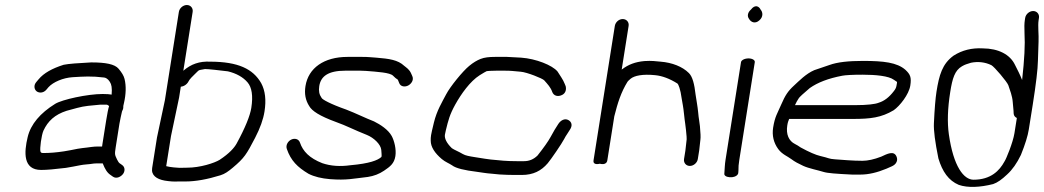

<svg xmlns="http://www.w3.org/2000/svg" viewBox="-20 -708 4165 766"><path d="M242.2 -38.2 242.9 -38.3 272.1 -43.4C293.9 -47.4 306.3 -50.7 325.1 -52.1C345.8 -53.5 351.1 -56 362.9 -56H389.9C398.5 -34.2 407.2 -18.9 421.2 -9.8L430.9 -2.9C445.3 6.7 463.1 -3.3 471.2 -14.4C479.2 -25.5 479.4 -41.6 466.6 -50.1L456.6 -57.2L456.3 -57.4C455.2 -58.1 451.2 -62.6 447 -71.6C438.1 -90.8 437 -91 441.6 -120.5L456.5 -214.5C458.8 -228.6 463.9 -250.6 466.7 -263.2C467.6 -267.2 473 -271.8 472 -285.5C472.9 -288.9 473.9 -292.7 474.8 -298C482.6 -332.1 483.8 -364.8 476.9 -393.1C473.8 -405.9 465.7 -418.9 453.1 -433.8C437.7 -452.1 401.6 -459 344.8 -459H344.1L343.5 -459C291.8 -456.4 253.6 -453.5 234.9 -449.7L234.2 -449.6L233.5 -449.4C188.4 -435.1 154.5 -416.4 134 -391.6L125.7 -381.8C113 -367.9 116.6 -351.4 125.8 -344C134.9 -336.6 152.9 -335.6 165.2 -350.4L173.5 -360.2C192.5 -381.1 232.3 -397.6 269.5 -400C313.7 -402.7 345.4 -405 395.7 -398.7C401.3 -398 410.7 -393.8 418.1 -381.6L418.4 -381L418.7 -380.5C424.7 -371.7 427.7 -357 425.4 -330.6C417.9 -332 406.2 -333 389.5 -333C329.1 -333 227.9 -310.9 200.1 -293.7C140.7 -256.9 102.8 -212.7 90.5 -161.5C75.5 -99.8 71.8 -30 144.1 -30C167.1 -30 197.9 -32.8 242.2 -38.2ZM388.6 -133C388.1 -129.6 387.8 -127.8 387.3 -123.5H374.9C363.7 -123.5 353.5 -123.1 344.7 -121.7C315.3 -117.1 307.3 -118.8 262.3 -109L234.9 -104.2C204.5 -99.6 178.9 -97.5 152.8 -97.5C144.8 -97.5 142.8 -99.5 141.4 -103.6C138 -113.6 145.3 -169.3 153.4 -186.9C171 -225 198.6 -250.7 245.5 -265.9C256.7 -269 270.8 -272.8 287.7 -277.4C317.2 -285.6 343.6 -287 380.4 -290.5H405.1C406.6 -290.5 409.9 -289.8 415.2 -284.8C411.8 -274.2 408 -255.1 403.5 -227Z M662.2 -165.2 694.6 -319.2 701.3 -362C702.2 -362.1 707.1 -363 709.8 -363.9C718.1 -366.8 724.4 -372.1 728.8 -377.9L729.3 -378.6L736.1 -389.8C738.6 -393.3 746.2 -401.9 757 -412C777.9 -431.7 767.4 -426.5 797.8 -432.5C806.5 -433.1 861 -426.9 889.1 -423.4C922.4 -415.5 950 -400.4 968 -378.9C984.4 -359.5 990.3 -326.5 982.6 -277.5C977.6 -246.1 958.4 -198.4 924.3 -135.8C914.8 -118.4 895.3 -96.1 856.2 -70.3C835 -57.4 778.5 -39 726.8 -39C715.7 -39 706 -38.8 696.4 -38.4C691.4 -38.2 657.3 -40.9 643.1 -45.1ZM693.6 -660.5 637.8 -307.9 606.3 -159.4 587 -37.6C582.5 -9.2 604 6.5 636.9 12.5C657.2 15.8 674 17 691.1 16H719.6C760.6 16 807.1 7.5 859.4 -8.7C876.8 -14 890.9 -24.1 908.6 -39C955 -77.9 963.5 -92.2 997.8 -158.2C1017.6 -196.4 1030.3 -231.5 1035.3 -263.5C1042.4 -308.4 1038.4 -346.1 1022 -376.3C989.6 -433 930.4 -461.7 818.8 -462C776.3 -464.2 742 -452.5 711.4 -425.7L748.6 -660.5C751 -675.5 740.5 -688 725.5 -688C710.4 -688 696 -675.5 693.6 -660.5Z M1213.6 -284.9C1224.3 -265.7 1254.3 -245.5 1320.7 -221.2C1362.1 -206.6 1392.3 -189.9 1443.6 -169.7C1471.3 -158.6 1499.1 -132.1 1501.1 -110.1C1502.3 -96.9 1502.7 -88.3 1502.5 -85.8C1502.3 -84.8 1502.2 -84 1501.6 -81.8C1487.3 -68.4 1453.9 -55.6 1379 -48.9L1378.4 -48.8L1377.8 -48.8C1336.1 -42.9 1299.4 -45.7 1266 -56.9C1214.5 -77 1188.5 -104.4 1176.7 -139.1C1171.3 -154.9 1154.3 -157.2 1141.8 -151C1129.3 -144.9 1119 -129.5 1124.3 -113.9C1140.2 -67.3 1166.7 -41.1 1210.7 -14.8C1233.1 -3.1 1263.6 4.1 1296.2 6.7C1363.8 12 1389.4 4.4 1447.6 -2.1C1471.2 -5.6 1493 -13.9 1512.2 -27C1536 -43.1 1552.7 -55.3 1557.4 -85C1561.7 -112.3 1553 -146.5 1542.8 -165.3C1528.9 -190.9 1497 -211.4 1472.1 -223.7C1440.4 -235.8 1398.7 -256.5 1361.4 -270.8C1297 -293.4 1266 -311.2 1263.3 -317.1L1262.9 -318L1262.3 -318.7C1253.7 -330.8 1250.7 -345.5 1253.7 -364.5C1259.8 -403.4 1288.7 -426 1357.7 -426H1417.3C1425 -426 1432.6 -425.7 1440.2 -425.1C1485.8 -421.4 1535.6 -418.6 1547.9 -406.1C1555 -398.9 1560.7 -393.9 1567.1 -390.1C1567.2 -389.9 1567.8 -388.9 1568.6 -386.7L1572.2 -377.7C1577.8 -361.1 1596.5 -360.4 1608.6 -366.9C1620.2 -373 1632 -388.4 1625.1 -403.9L1620.7 -413.9C1613.2 -431.5 1602 -437.4 1592.7 -445.3C1567.2 -469.3 1532.5 -473.7 1482.2 -477.9L1456.1 -479.9C1446.8 -480.7 1436.7 -481 1426 -481H1366.4C1272.9 -481 1210.2 -436.9 1198.7 -364.5C1193.9 -334.4 1198.5 -308.4 1213.6 -284.9Z M1954.3 -481C1931.5 -481 1912.7 -479 1897.3 -472.9C1883.5 -467.5 1867.7 -458.3 1851.7 -444.9C1825.7 -423.6 1775.9 -362.3 1760.1 -331.9C1743.5 -300.2 1722.7 -266.8 1711.1 -219.1C1704.7 -192.7 1701 -176.5 1699.8 -168.9C1698.6 -161.7 1698.2 -153.9 1698.4 -146.7C1698.5 -121.4 1714.6 -97.3 1742.4 -73.6C1756.7 -61.5 1771.9 -56.4 1783.9 -48.2C1798.9 -36.6 1833.4 -28.5 1882.1 -22.6C1901.7 -20.2 1917.1 -16.6 1942.8 -14.9L1971.5 -12.1L1971.9 -12C1993.4 -10.7 2013.6 -10 2032.7 -10H2061.9C2107.5 -10 2139.3 -26.5 2165.2 -56.7C2177.9 -71.6 2221.3 -134.9 2230.8 -153.4C2234.6 -160.9 2238.1 -166.6 2240.7 -170.3L2241 -170.7L2254.6 -192C2258.5 -198 2261.3 -205.6 2260 -213C2258.7 -220.3 2253.8 -225.3 2248.3 -228.6C2233.5 -237.5 2216.5 -227.9 2207.2 -213.1C2194.9 -193.6 2191.2 -188.7 2175.8 -160.1C2167.4 -144.6 2149.8 -119.4 2124.4 -87.4C2108.2 -71.7 2090.6 -65 2070.6 -65H2041.4C2023.5 -65 2005.6 -65.6 1989.2 -66.8L1959.1 -69.6C1945.7 -70.5 1931.6 -72.1 1914.8 -74.7L1874.4 -81.1C1852.9 -84.5 1836.8 -87.3 1826.6 -93.4C1809.4 -103.7 1792.7 -109.7 1782.7 -116.8C1760.9 -137.9 1752.8 -156.7 1755 -170.7C1755.8 -175.5 1757.1 -181.6 1758.9 -188.9C1768.6 -228.3 1774.1 -250.8 1796.1 -290.6C1819.7 -333.1 1855.5 -383.6 1893.6 -407.8C1908 -416.9 1918.4 -422.7 1921.8 -424.2C1924.5 -424.7 1939.1 -426 1960.6 -426H1993.1C2021.1 -426 2024.4 -424.5 2057.9 -421.8C2081.9 -419.9 2144.5 -395.2 2151.3 -387.4C2165.2 -371.7 2177 -359 2182.8 -342.2C2188.5 -325.6 2205.2 -320.5 2222.8 -329.3C2237.4 -336.6 2239.7 -352 2237 -363.1L2236.9 -363.9L2233.1 -373.2C2226.9 -390.4 2211.3 -410.9 2204.8 -422L2204.3 -422.7L2203.8 -423.3C2183.4 -447.6 2118.8 -473.8 2059.1 -478L2003.1 -481Z M2764 -73.5 2769.5 -107.8 2774.3 -150.8C2775.7 -160.6 2774.9 -177.2 2772.4 -204.8L2769.1 -229.2C2767.7 -237.3 2766.5 -247.2 2765.3 -260.5C2763.1 -284.1 2757.9 -310.6 2755.2 -329.9C2750.3 -372.8 2743 -402 2728.5 -416.4C2702.5 -442.6 2660.8 -458.3 2616.5 -461.9C2598.5 -463.4 2579.2 -466.5 2551.3 -464.4C2514.3 -461.2 2486.2 -450.2 2461.8 -431.4C2460.9 -430.7 2461.2 -430.9 2460.3 -430.3L2487.9 -604.5C2490.4 -620.1 2479.2 -632 2464.3 -632C2448.5 -632 2435.2 -618.9 2432.9 -604.5L2348 -68.5C2344.8 -47.8 2369.4 -54.1 2373.4 -54.8C2374.2 -54.6 2399.6 -46.8 2403 -68.5L2430.8 -243.9C2444.1 -297.1 2457.6 -339.9 2483.5 -381.8C2484.5 -383.4 2488.7 -388 2495.9 -393.9C2511.1 -406.2 2543.3 -413.3 2594.7 -408C2621.7 -405.2 2651.1 -394.7 2682.4 -374.9L2682.7 -374.7L2683 -374.5C2685.9 -372.6 2694.9 -352.7 2699.7 -314.6C2700.6 -307.1 2702.2 -298.4 2704.3 -288.2C2707.4 -273.4 2710.7 -232.3 2713.8 -213.8L2716.8 -189.2C2719.3 -167.6 2719.8 -153.8 2719.5 -152.2L2714.4 -107.2L2709 -73.5C2706.7 -58.5 2717.1 -46 2732.2 -46C2747.2 -46 2761.7 -58.5 2764 -73.5Z M2936.3 -460 2874.5 -70C2873.1 -61.3 2872.2 -52.4 2871.6 -43.2L2869.7 -13.5L2869.7 -13C2871.1 -3.1 2887.9 0.3 2900.8 -1C2912.5 -2.4 2925.9 -8.4 2925.6 -20.8L2926.3 -31.3L2926.2 -31.9C2925.8 -40 2926.8 -52.9 2929.5 -70L2991.3 -460C2992.6 -468.2 2981.2 -475 2966.2 -475C2951.1 -475 2937.6 -468.2 2936.3 -460ZM2975.9 -669.7C2964 -659.6 2959.3 -644.4 2968.6 -632.3C2976.2 -619.2 2993.1 -611.8 3009.5 -626.8C3025.9 -640.9 3023.3 -659.8 3014.8 -669.2C3008 -683.7 2992 -691.1 2975.9 -669.7Z M3167.4 -317C3170.4 -321.1 3185 -335.2 3210.7 -356.7C3242.3 -379 3284.6 -395.3 3340.3 -405.9C3352.5 -408.3 3380.6 -410 3421.3 -410C3473.6 -410 3525.4 -405.1 3546.2 -389.7C3561.8 -377.7 3559.8 -386.7 3556.6 -366C3555.4 -358.6 3552.3 -352 3546.2 -344.6C3526.8 -319 3506.7 -304.7 3486.6 -298.5L3485.7 -298.2L3484.9 -297.9C3471.7 -292.5 3439.9 -288.5 3391.3 -288.5L3151.6 -288.5C3156.2 -298.4 3161.5 -308.9 3167.4 -317ZM3382.6 -233.5C3452.5 -233.5 3496.1 -238.6 3545.4 -268.2C3569.9 -285.2 3606 -330.9 3611.7 -366.5C3616.9 -399.8 3611.6 -411.2 3592.3 -429.4C3558.7 -458.9 3504.9 -465 3423.2 -465C3365.4 -465 3321.1 -460.3 3289.1 -448.7C3268.8 -441.7 3248.6 -434.8 3228.6 -428.1C3195.4 -414 3167 -384.2 3147.7 -366.6C3123.4 -344.3 3112.5 -327.4 3096.9 -291.3C3081.4 -255.2 3071.6 -243.6 3064.5 -199C3059.5 -167.2 3066.6 -138.2 3084.9 -113.2C3100.4 -92.1 3122.3 -84.4 3137 -73.2C3151.1 -62.5 3165.3 -55.3 3184.3 -46.4C3205.8 -36.2 3246 -28.4 3265.2 -22.2C3281.4 -17 3316.6 -14.6 3378.7 -11.5L3379.3 -11.5H3413.6C3445 -11.5 3479.8 -19.7 3516.1 -34.8L3538.7 -44.8C3546.2 -48.3 3553.5 -53.6 3557.1 -62.2C3560.3 -69.5 3559.4 -76.7 3557.1 -82.5C3546.9 -109 3519.1 -93.9 3495.6 -83C3467.1 -72 3442.1 -66.5 3420.7 -66.5C3380.8 -66.5 3342.8 -70.3 3311.3 -72.4C3285.1 -74.2 3288.8 -77.4 3252 -85.8C3235.2 -89.7 3208.4 -101 3174.1 -119.8C3166.5 -125.2 3159.3 -129.7 3151.8 -133.4C3127.1 -145.5 3115.3 -172.1 3120.9 -207.5C3122.9 -220.3 3125.1 -225.4 3128.4 -233.5Z M4070 -636.5 4068.6 -627.5C4066.6 -615.1 4066.4 -598 4067.4 -573.9C4070.1 -531 4067 -470 4057.8 -388.8C4049.8 -409.5 4039 -430.4 4029.4 -449.2C4009.6 -490.8 3963.2 -514.6 3901.1 -515C3857.5 -517.4 3818.9 -508 3784.5 -486.1C3739.3 -453.4 3726.8 -408.9 3716.2 -342.1C3712 -315.5 3708.6 -273.9 3705.9 -216.4C3704.5 -187 3710.6 -141.3 3723.8 -76.1C3739.6 -23.3 3764.4 12.4 3805.2 29.6C3841.6 42.1 3890 39.5 3942.2 26.4C3959.5 20.6 3977.5 7.5 3997.8 -11.8C4019 -31 4037.2 -57.1 4052.8 -89.5L4053 -90L4053.2 -90.4C4069.9 -131.9 4080.4 -165.5 4084.5 -191.6L4100.2 -290.2C4113.3 -373.2 4120.3 -431.5 4120.9 -466.1C4121.8 -501.4 4122.7 -526.7 4123.4 -541.8C4124.8 -569.6 4120 -604.5 4123.6 -627.5L4125 -636.5C4127.4 -651.5 4116.9 -664 4101.9 -664C4086.8 -664 4072.4 -651.5 4070 -636.5ZM4027.2 -176.5C4021.3 -139.4 3994.1 -73.3 3987.9 -64.5L3987.4 -63.8L3987 -63C3967.8 -27.7 3933.3 9 3863.9 9C3825.5 9 3783.9 -42.5 3765.5 -172.5C3758.9 -219.2 3760.6 -275.3 3771 -340.7C3779.7 -396.1 3789.3 -427 3817.9 -443.6C3832.2 -451.8 3835.6 -451.6 3853.9 -457.7C3881.6 -463.2 3909.5 -460.5 3935.2 -448C3946.4 -442.5 3998.3 -381.1 4002.8 -367.9C4009 -349.6 4018.8 -324.6 4020.4 -300.9C4021.6 -284.4 4022.6 -272.9 4023.6 -265.5L4024 -255.6L4024.1 -255.2C4024.9 -247.6 4027.4 -242 4036.8 -237.2Z"/></svg>

Font: MewTooHand
Style: BdWideIta
Weight: 400
Designer: Mew Too, Robert Jablonski
Version: Version 0.77